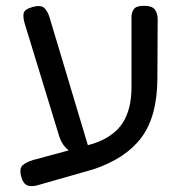

<svg xmlns="http://www.w3.org/2000/svg" viewBox="-20 -602 636 660"><path d="M112 34Q90 41 74.5 35.5Q59 30 52 2Q46 -24 58.5 -34.5Q71 -45 94 -52L216 -85Q206 -93 198 -104Q190 -115 184 -132L65 -521Q59 -540 61 -555Q63 -570 92 -578Q122 -586 133.5 -573.5Q145 -561 151 -540L282 -103L300 -108Q370 -131 401 -178.5Q432 -226 432 -302V-543Q432 -559 440 -570.5Q448 -582 475 -582Q503 -582 512.5 -569Q522 -556 522 -536L521 -330Q520 -201 466 -129Q412 -57 301 -20Z"/></svg>

Font: Fredoka
Style: Regular
Weight: 400
Designer: Ben Nathan
Foundry: Milena B. Brandão, Ben Nathan
Version: Version 2.001